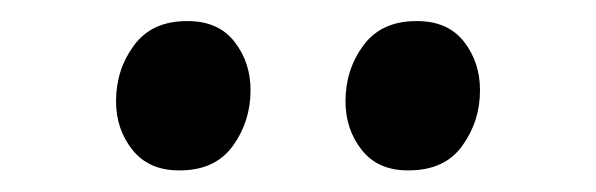

<svg xmlns="http://www.w3.org/2000/svg" viewBox="-20 -814 565 182"><path d="M149.5 -652.5Q121 -652.5 105.5 -672Q90 -691.5 90 -718Q90 -748 107 -771Q124 -794 157 -794H158Q187 -794 202.2 -774.5Q217.5 -755 217.5 -728.5Q217.5 -699 200.8 -675.8Q184 -652.5 150.5 -652.5ZM366.5 -652.5Q338 -652.5 322.8 -672Q307.5 -691.5 307.5 -718Q307.5 -748 324.5 -771Q341.5 -794 374.5 -794H375.5Q404.5 -794 419.8 -774.5Q435 -755 435 -728.5Q435 -699 418.2 -675.8Q401.5 -652.5 367.5 -652.5Z"/></svg>

Font: Merriweather Light 18pt Medium
Style: Regular
Weight: 500
Version: Version 2.100